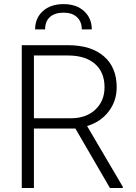

<svg xmlns="http://www.w3.org/2000/svg" viewBox="-20 -936 675 956"><path d="M88.4 0ZM355.5 -295.9H148.9V0H88.4V-710.9H319.3Q433.1 -710.9 497.1 -655.8Q561 -600.6 561 -501.5Q561 -433.1 521 -380.9Q481 -328.6 413.6 -308.6L591.3 -6.3V0H527.3ZM148.9 -347.2H333Q408.7 -347.2 454.6 -390.1Q500.5 -433.1 500.5 -501.5Q500.5 -576.7 452.6 -618.2Q404.8 -659.7 318.4 -659.7H148.9ZM387.2 -789.6Q387.2 -828.1 363.3 -850.6Q339.4 -873 296.4 -873Q253.4 -873 229 -851.6Q204.6 -830.1 204.6 -789.6H154.8Q154.8 -845.7 193.4 -880.6Q231.9 -915.5 296.4 -915.5Q360.8 -915.5 398.9 -880.4Q437 -845.2 437 -789.6Z"/></svg>

Font: Roboto Light
Style: Regular
Weight: 300
Designer: Google
Version: Version 2.134; 2016; ttfautohint (v1.6)